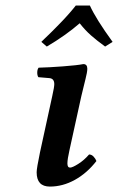

<svg xmlns="http://www.w3.org/2000/svg" viewBox="-20 -670 431 701"><path d="M276.9 -318.8 233.9 -123Q226.1 -88.9 226.1 -73.2Q226.1 -58.1 235.8 -58.1Q244.6 -58.1 266.1 -71.8Q287.6 -85.4 305.2 -106Q314.5 -106 321.8 -98.1Q329.1 -90.3 332 -82Q297.4 -37.6 253.2 -13.2Q209 11.2 162.1 11.2Q113.8 11.2 113.8 -41Q113.8 -55.2 126 -113.8L170.9 -319.8Q178.2 -352.5 178.2 -362.8Q178.2 -383.3 160.2 -384.8L120.1 -388.2Q115.7 -394.5 116 -405.8Q116.2 -417 121.1 -422.9Q158.2 -423.8 210 -427.7Q261.7 -431.6 284.2 -436Q298.8 -436 298.8 -418.9Q298.8 -413.1 296.9 -402.6Q294.9 -392.1 292.2 -381.6Q289.6 -371.1 284.9 -351.8Q280.3 -332.5 276.9 -318.8ZM256.8 -649.9H308.1Q330.1 -601.1 391.1 -517.1L363.8 -500Q333 -522.5 312 -541Q291 -559.6 271 -585Q219.7 -540.5 150.9 -500L130.9 -517.1Q132.3 -518.6 143.3 -529.3Q154.3 -540 156.7 -542.2Q159.2 -544.4 169.2 -554.4Q179.2 -564.5 182.6 -567.9Q186 -571.3 195.1 -580.6Q204.1 -589.8 208.5 -594.5Q212.9 -599.1 220.5 -607.4Q228 -615.7 233.4 -621.8Q238.8 -627.9 245.1 -635.5Q251.5 -643.1 256.8 -649.9Z"/></svg>

Font: Common Serif SemiBold
Style: Italic
Weight: 600
Italic angle: -12°
Designer: Philipp H. Poll, Khaled Hosny
Foundry: Stefan Peev, Context Ltd.
Version: Version 1.026